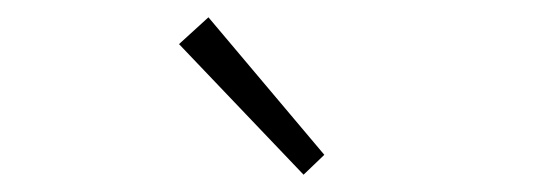

<svg xmlns="http://www.w3.org/2000/svg" viewBox="-20 -774 640 222"><path d="M331 -572 187 -723 221 -754 355 -595Z"/></svg>

Font: TypoPRO Source Code Pro
Style: Regular
Weight: 300
Monospace: yes
Designer: Paul D. Hunt, Teo Tuominen
Foundry: Adobe Systems Incorporated
Version: Version 2.010;PS 1.0;hotconv 1.0.84;makeotf.lib2.5.63406